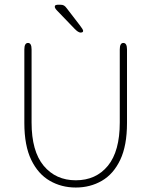

<svg xmlns="http://www.w3.org/2000/svg" viewBox="-20 -806 659 836"><path d="M310 10.5Q247.5 10.5 196.8 -18.8Q146 -48 116 -110Q86 -172 86 -270.5V-590.5Q86 -619 102 -619Q117.5 -619 117.5 -590.5V-272.5Q117.5 -147.5 170.2 -84.2Q223 -21 310 -21Q398 -21 449.8 -84.2Q501.5 -147.5 501.5 -272.5V-590.5Q501.5 -619 517 -619Q533 -619 533 -590.5V-270.5Q533 -172 503.5 -110Q474 -48 423.5 -18.8Q373 10.5 310 10.5ZM332 -664Q326 -664 319 -668.5Q312 -673 304 -681.5L227.5 -761Q218.5 -770.5 218.5 -777Q218.5 -782 223 -783.8Q227.5 -785.5 233.5 -785.5H241.5Q252.5 -785.5 258.5 -782Q264.5 -778.5 271 -769.5L327.5 -696Q342 -677.5 342 -671.5Q342 -667 338.2 -665.5Q334.5 -664 332 -664Z"/></svg>

Font: Sono ExtraLight Monospace ExtraLight
Style: Regular
Weight: 250
Version: Version 2.112